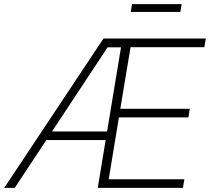

<svg xmlns="http://www.w3.org/2000/svg" viewBox="-40 -915 1022 935"><path d="M-19.5 0 463.9 -727.5H962.4L955.1 -685.1H595.7L545.9 -385.3H884.3L877.4 -343.3H539.1L489.3 -42H857.9L850.6 0H436L549.3 -684.6H483.9L31.7 0ZM169.4 -232.9 176.8 -274.9H505.4L498.5 -232.9ZM844.7 -895 838.4 -856.9H596.7L603 -895Z"/></svg>

Font: Inter 18pt ExtraLight
Style: Italic
Weight: 250
Italic angle: -9.3988°
Designer: Rasmus Andersson
Foundry: rsms
Version: Version 4.001;git-66647c0bb